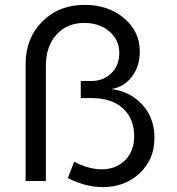

<svg xmlns="http://www.w3.org/2000/svg" viewBox="-20 -742 724 787"><path d="M168 -472V0H85V-480Q85 -585 153 -653.5Q221 -722 327 -722Q424 -722 488.5 -667.5Q553 -613 553 -531Q553 -470 520.5 -427.5Q488 -385 436 -377Q515 -367 564.5 -311.5Q614 -256 613 -176Q613 -89 552.5 -32Q492 25 401 25Q332 25 258 -12L284 -79Q344 -48 396 -48Q456 -48 493 -85.5Q530 -123 530 -183Q530 -255 484.5 -297.5Q439 -340 353 -340H311V-410H354Q404 -410 436.5 -442Q469 -474 469 -525Q469 -578 428.5 -613Q388 -648 325 -648Q255 -648 211.5 -600Q168 -552 168 -472Z"/></svg>

Font: Metropolitano
Style: Regular
Weight: 400
Designer: Fonts by Alex Slobzheninov & Chris M. Simpson / Changes by Cristiano Sobral
Foundry: Fonts by Alex Slobzheninov & Chris M. Simpson / Changes by Cristiano Sobral
Version: Version 1.00;August 30, 2020;FontCreator 13.0.0.2681 64-bit